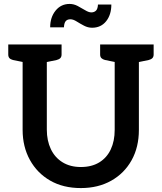

<svg xmlns="http://www.w3.org/2000/svg" viewBox="-20 -947 822 976"><path d="M391 9Q301 9 235 -29Q169 -67 132 -134Q95 -201 95 -287V-721H218V-288Q218 -232 238.5 -189Q259 -146 298 -122Q337 -98 391 -98Q446 -98 484.5 -121.5Q523 -145 543 -187.5Q563 -230 563 -287V-721H686V-287Q686 -199 649 -132.5Q612 -66 545.5 -28.5Q479 9 391 9ZM122 -721 110 -629 46 -642Q34 -645 28 -651.5Q22 -658 22 -670V-721ZM293 -721V-670Q293 -658 286.5 -651.5Q280 -645 268 -642L205 -629L193 -721ZM590 -721 578 -629 514 -642Q502 -645 495.5 -651.5Q489 -658 489 -670V-721ZM761 -721V-670Q761 -658 754.5 -651.5Q748 -645 736 -642L673 -629L660 -721ZM444 -884Q459 -884 468 -893Q477 -902 478 -924H546Q546 -872 519.5 -839Q493 -806 448 -806Q427 -806 407 -816.5Q387 -827 369.5 -838Q352 -849 338 -849Q322 -849 314 -839.5Q306 -830 305 -808H235Q235 -859 262.5 -893Q290 -927 334 -927Q355 -927 375 -916.5Q395 -906 413 -895Q431 -884 444 -884Z"/></svg>

Font: Aleo SemiBold
Style: Regular
Weight: 600
Designer: Alessio Laiso
Foundry: Alessio Laiso
Version: Version 2.001;gftools[0.9.29]